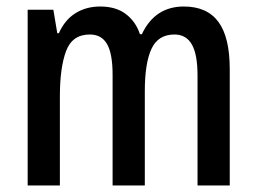

<svg xmlns="http://www.w3.org/2000/svg" viewBox="-20 -570 789 590"><path d="M545 -550Q616 -550 651 -503Q686 -456 686 -357V0H587V-338Q587 -403 569.5 -433.5Q552 -464 516 -464Q466 -464 445.5 -420Q425 -376 425 -290V0H326V-340Q326 -405 309 -434.5Q292 -464 256 -464Q202 -464 183 -413Q164 -362 164 -274V0H65V-540H144L156 -468H161Q179 -509 212 -529.5Q245 -550 288 -550Q336 -550 366.5 -527Q397 -504 410 -465H416Q456 -550 545 -550Z"/></svg>

Font: Avrile Sans Condensed Medium
Style: Regular
Weight: 500
Width: 3
Designer: Monotype Design Team
Foundry: Monotype Imaging Inc.
Version: Version 2.001;September 10, 2019;FontCreator 11.5.0.2425 64-